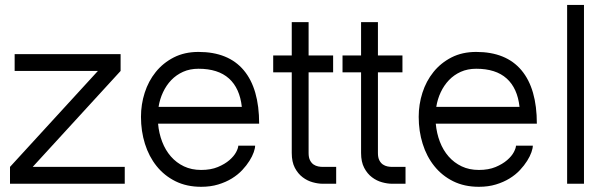

<svg xmlns="http://www.w3.org/2000/svg" viewBox="-20 -735 2435 768"><path d="M38.6 -518.6H462.4V-451.2L110.8 -67.4H479V0H20V-67.4L371.6 -451.2H38.6Z M612.3 -240.2Q615.7 -201.7 628.7 -168Q641.6 -134.3 663.6 -109.1Q685.5 -84 715.8 -69.6Q746.1 -55.2 784.7 -55.2Q823.2 -55.2 851.3 -66.9Q879.4 -78.6 897.7 -94.5Q916 -110.4 924.6 -126.7Q933.1 -143.1 933.1 -152.3H1000.5Q1000.5 -142.1 994.9 -126Q989.3 -109.9 977.8 -91.6Q966.3 -73.2 949 -54.7Q931.6 -36.1 907.5 -21.2Q883.3 -6.3 852.8 2.9Q822.3 12.2 784.7 12.2Q726.6 12.2 681.9 -10Q637.2 -32.2 606.4 -70.6Q575.7 -108.9 559.8 -159.7Q543.9 -210.4 543.9 -267.6Q543.9 -317.4 558.8 -364Q573.7 -410.6 603 -447Q632.3 -483.4 675.3 -505.4Q718.3 -527.3 773.9 -527.3Q893.6 -527.3 955.1 -453.9Q1016.6 -380.4 1016.6 -240.2ZM773.9 -460Q739.7 -460 712.4 -447.8Q685.1 -435.5 665 -414.6Q645 -393.6 632.1 -366Q619.1 -338.4 614.3 -307.6H947.3Q939 -382.3 895.8 -421.1Q852.5 -460 773.9 -460Z M1072.8 -513.2H1147V-646.5H1214.4V-513.2H1312.5V-445.8H1214.4V-123Q1214.4 -105 1220 -94Q1225.6 -83 1234.1 -77.1Q1242.7 -71.3 1252.7 -69.3Q1262.7 -67.4 1271 -67.4H1324.7V0H1271Q1252.4 0 1231 -5.9Q1209.5 -11.7 1190.7 -25.9Q1171.9 -40 1159.4 -63.7Q1147 -87.4 1147 -123V-445.8H1072.8Z M1350.1 -513.2H1424.3V-646.5H1491.7V-513.2H1589.8V-445.8H1491.7V-123Q1491.7 -105 1497.3 -94Q1502.9 -83 1511.5 -77.1Q1520 -71.3 1530 -69.3Q1540 -67.4 1548.3 -67.4H1602.1V0H1548.3Q1529.8 0 1508.3 -5.9Q1486.8 -11.7 1468 -25.9Q1449.2 -40 1436.8 -63.7Q1424.3 -87.4 1424.3 -123V-445.8H1350.1Z M1723.1 -240.2Q1726.6 -201.7 1739.5 -168Q1752.4 -134.3 1774.4 -109.1Q1796.4 -84 1826.7 -69.6Q1856.9 -55.2 1895.5 -55.2Q1934.1 -55.2 1962.2 -66.9Q1990.2 -78.6 2008.5 -94.5Q2026.9 -110.4 2035.4 -126.7Q2043.9 -143.1 2043.9 -152.3H2111.3Q2111.3 -142.1 2105.7 -126Q2100.1 -109.9 2088.6 -91.6Q2077.1 -73.2 2059.8 -54.7Q2042.5 -36.1 2018.3 -21.2Q1994.1 -6.3 1963.6 2.9Q1933.1 12.2 1895.5 12.2Q1837.4 12.2 1792.7 -10Q1748 -32.2 1717.3 -70.6Q1686.5 -108.9 1670.7 -159.7Q1654.8 -210.4 1654.8 -267.6Q1654.8 -317.4 1669.7 -364Q1684.6 -410.6 1713.9 -447Q1743.2 -483.4 1786.1 -505.4Q1829.1 -527.3 1884.8 -527.3Q2004.4 -527.3 2065.9 -453.9Q2127.4 -380.4 2127.4 -240.2ZM1884.8 -460Q1850.6 -460 1823.2 -447.8Q1795.9 -435.5 1775.9 -414.6Q1755.9 -393.6 1742.9 -366Q1730 -338.4 1725.1 -307.6H2058.1Q2049.8 -382.3 2006.6 -421.1Q1963.4 -460 1884.8 -460Z M2315.9 -715.3V0H2248.5V-715.3Z"/></svg>

Font: AnjaliOldLipi
Style: Regular
Weight: 400
Italic angle: -12°
Designer: Kevin & Siji
Foundry: Kevin & Siji
Version: Version 0.730 2004